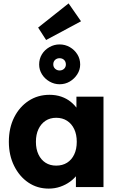

<svg xmlns="http://www.w3.org/2000/svg" viewBox="-20 -1099 699 1128"><path d="M32 -266Q32 -347 63 -409Q94 -471 148 -506.5Q202 -542 271 -542Q309 -542 340.5 -531Q372 -520 396 -500.5Q420 -481 437 -455.5Q454 -430 462 -401L429 -405V-531H588V0H426V-128L462 -129Q454 -101 436 -76Q418 -51 392 -32Q366 -13 334 -2Q302 9 266 9Q199 9 146.5 -26.5Q94 -62 63 -124.5Q32 -187 32 -266ZM431 -266Q431 -309 416 -340.5Q401 -372 374 -389.5Q347 -407 310 -407Q274 -407 247.5 -389.5Q221 -372 206 -340.5Q191 -309 191 -266Q191 -223 206 -191.5Q221 -160 247.5 -143Q274 -126 310 -126Q347 -126 374 -143Q401 -160 416 -191.5Q431 -223 431 -266ZM210 -720Q210 -753 226 -779.5Q242 -806 270 -822Q298 -838 330 -838Q363 -838 390.5 -822Q418 -806 434.5 -779.5Q451 -753 451 -720Q451 -689 434 -662.5Q417 -636 390 -620Q363 -604 330 -604Q299 -604 271 -620Q243 -636 226.5 -662.5Q210 -689 210 -720ZM367 -720Q367 -737 356.5 -747Q346 -757 330 -757Q314 -757 303.5 -747Q293 -737 293 -721Q293 -705 304 -695Q315 -685 330 -685Q346 -685 356.5 -695Q367 -705 367 -720ZM251 -864 204 -937 383 -1079 456 -974Z"/></svg>

Font: Our Lexend
Style: Bold
Weight: 700
Designer: Bonnie Shaver-Troup, Thomas Jockin
Foundry: Lexend
Version: Version 1.007